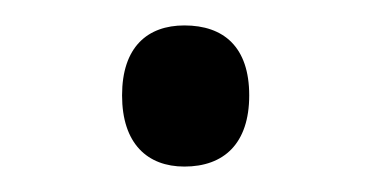

<svg xmlns="http://www.w3.org/2000/svg" viewBox="-20 -119 292 151"><path d="M76 -44C76 -6 96 12 125 12C156 12 176 -6 176 -44C176 -82 156 -99 125 -99C96 -99 76 -82 76 -44Z"/></svg>

Font: Noto Sans Thaana Light
Style: Regular
Weight: 300
Designer: David Williams
Foundry: Google Inc.
Version: Version 3.001